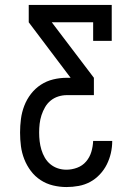

<svg xmlns="http://www.w3.org/2000/svg" viewBox="-20 -755 540 775"><path d="M248 0Q221 0 194 -6.5Q167 -13 144 -28Q121 -43 104.5 -65Q88 -87 78 -112.5Q68 -138 64.5 -165Q61 -192 61 -220Q61 -247 64.5 -274.5Q68 -302 78 -328Q88 -354 105 -376Q122 -398 145 -413Q168 -428 195 -434.5Q222 -441 250 -441H265L96 -665V-735H431V-590H356V-665H189L359 -441V-371H250Q232 -371 215 -365.5Q198 -360 184.5 -349Q171 -338 162 -322.5Q153 -307 147.5 -290Q142 -273 140 -255.5Q138 -238 138 -220Q138 -202 140 -185Q142 -168 147 -151Q152 -134 161 -118.5Q170 -103 183.5 -92Q197 -81 213.5 -75.5Q230 -70 248 -70Q270 -70 291.5 -78Q313 -86 327.5 -103Q342 -120 348.5 -141.5Q355 -163 356 -186H433Q433 -161 427.5 -137Q422 -113 411 -91Q400 -69 382.5 -50.5Q365 -32 343.5 -20.5Q322 -9 297.5 -4.5Q273 0 248 0Z"/></svg>

Font: Iosevka Slab
Style: Regular
Weight: 400
Monospace: yes
Designer: Belleve Invis
Foundry: Belleve Invis
Version: Version 11.2.4; ttfautohint (v1.8.3)